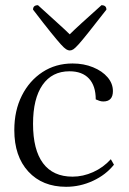

<svg xmlns="http://www.w3.org/2000/svg" viewBox="-20 -706 494 738"><path d="M234 12Q143 12 89 -46.5Q35 -105 35 -206Q35 -281 64 -338.5Q93 -396 143.5 -429Q194 -462 259 -462Q302 -462 337.5 -447.5Q373 -433 393.5 -409Q414 -385 414 -356Q414 -316 377 -316Q369 -316 362 -318.5Q355 -321 348 -324Q348 -376 322 -404Q296 -432 247 -432Q180 -432 143.5 -379.5Q107 -327 107 -230Q107 -130 145.5 -78.5Q184 -27 259 -27Q299 -27 338 -44.5Q377 -62 406 -94L418 -73Q387 -34 337.5 -11Q288 12 234 12ZM248 -512Q242 -512 234.5 -516.5Q227 -521 213.5 -536Q200 -551 174.5 -582.5Q149 -614 107 -669Q107 -686 126 -686Q173 -643 202.5 -616.5Q232 -590 248 -574Q264 -590 293 -616.5Q322 -643 370 -686Q389 -686 389 -669Q346 -614 321 -582.5Q296 -551 282.5 -536Q269 -521 262 -516.5Q255 -512 248 -512Z"/></svg>

Font: Petrona Light
Style: Regular
Weight: 300
Designer: Ringo R. Seeber
Foundry: Ringo R. Seeber
Version: Version 2.001; ttfautohint (v1.8.3)